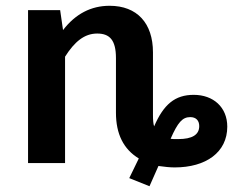

<svg xmlns="http://www.w3.org/2000/svg" viewBox="-20 -564 806 664"><path d="M650 -236C585 -236 546 -203 513 -127C510 -136 509 -149 509 -167V-383C509 -484 454 -544 359 -544C295 -544 241 -516 198 -460L188 -529H77V0H205V-368C238 -420 272 -448 316 -448C359 -448 381 -426 381 -363V-174C381 -101 407 -48 460 -16L427 52L497 80L528 10C549 13 568 15 584 15C692 15 766 -37 766 -126C766 -193 718 -236 650 -236ZM596 -83C583 -83 575 -83 570 -84C595 -141 611 -159 638 -159C658 -159 669 -147 669 -128C669 -98 645 -83 596 -83Z"/></svg>

Font: Fira Sans Medium
Style: Regular
Weight: 500
Designer: Carrois Corporate & Edenspiekermann AG
Foundry: Carrois Corporate GbR & Edenspiekermann AG
Version: Version 4.203